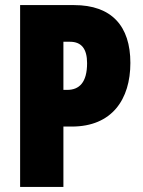

<svg xmlns="http://www.w3.org/2000/svg" viewBox="-20 -734 560 754"><path d="M271 -714H59V0H229V-237H262C420 -237 492 -344 492 -487C492 -632 418 -714 271 -714ZM255 -570C300 -570 322 -542 322 -486C322 -410 291 -381 244 -381H229V-570Z"/></svg>

Font: Noto Sans Arabic UI XCn Bk
Style: Regular
Weight: 900
Width: 2
Designer: Monotype Design Team, Nadine Chahine and Nizar Qandah
Foundry: Monotype Imaging Inc.
Version: Version 2.010